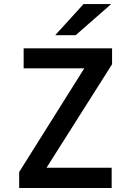

<svg xmlns="http://www.w3.org/2000/svg" viewBox="-20 -942 656 962"><path d="M76 0V-80L429.5 -643L453 -599.5H98.5V-700H541.5V-620L185.5 -58L163.5 -101.5H539.5V0ZM256.5 -765.5 398.5 -921.5H537L359 -765.5Z"/></svg>

Font: Overpass Mono SemiBold
Style: Regular
Weight: 600
Monospace: yes
Designer: Delve Withrington, Dave Bailey
Foundry: Delve Fonts LLC
Version: Version 4.000